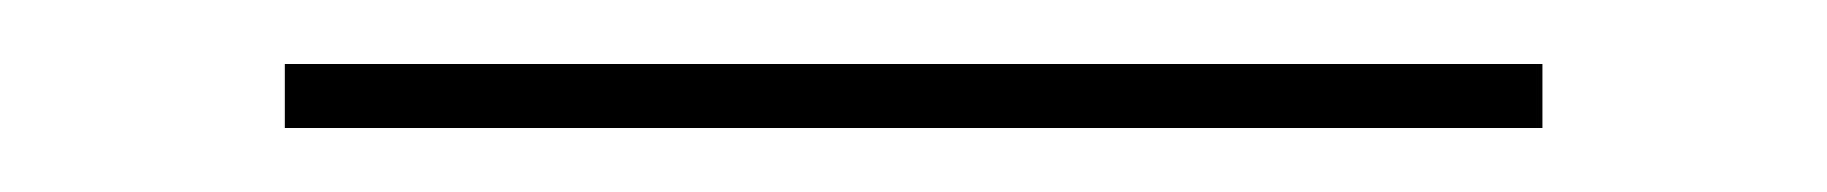

<svg xmlns="http://www.w3.org/2000/svg" viewBox="-20 -20 571 60"><path d="M69 20V0H462V20Z"/></svg>

Font: Raleway Thin Thin
Style: Regular
Weight: 250
Version: Version 4.026